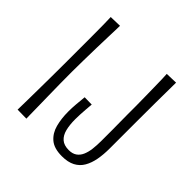

<svg xmlns="http://www.w3.org/2000/svg" viewBox="-183 -857 1022 1022"><g transform="rotate(45 327.5 -346.0)"><path d="M86 -699 154 -701Q154 -701 153.5 -677.5Q153 -654 151.5 -615.5Q150 -577 149 -529.5Q148 -482 147 -434.5Q146 -387 146 -347Q146 -307 146.5 -259.5Q147 -212 148 -166Q149 -120 149.5 -82Q150 -44 150.5 -21.5Q151 1 151 1L84 0Q84 0 84.5 -21Q85 -42 85.5 -77.5Q86 -113 86.5 -157.5Q87 -202 87.5 -250.5Q88 -299 88 -345Q88 -397 88 -451.5Q88 -506 88 -556Q88 -606 87.5 -644Q87 -682 86 -699ZM426 9Q367 9 336 -17.5Q305 -44 293.5 -87.5Q282 -131 282 -183Q282 -212 284.5 -240.5Q287 -269 290 -299L344 -298Q342 -277 340.5 -256.5Q339 -236 338 -217.5Q337 -199 337 -181Q337 -138 345 -106.5Q353 -75 373 -57.5Q393 -40 429 -40Q456 -40 473.5 -52Q491 -64 500.5 -85.5Q510 -107 513.5 -135.5Q517 -164 517 -198Q517 -213 517 -234.5Q517 -256 517 -282.5Q517 -309 516.5 -338Q516 -367 516 -396Q516 -422 516 -459Q516 -496 515 -539Q514 -582 513.5 -622.5Q513 -663 511 -696L579 -698Q578 -628 577.5 -549Q577 -470 577 -402Q577 -368 577 -335Q577 -302 577 -269Q577 -236 577 -201Q577 -155 570 -117Q563 -79 546.5 -50.5Q530 -22 500.5 -6.5Q471 9 426 9Z"/></g></svg>

Font: Truculenta Light
Style: Regular
Weight: 300
Version: Version 1.002